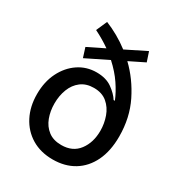

<svg xmlns="http://www.w3.org/2000/svg" viewBox="-183 -893 955 1026"><g transform="rotate(30 294.0 -380.0)"><path d="M470.2 -689 377 -643.1Q448.2 -575.2 494.6 -481.4Q541 -387.7 541 -271.5Q541 -183.1 510.5 -119.6Q480 -56.2 424.3 -22.2Q368.7 11.7 293.5 11.7Q218.8 11.7 163.3 -21.7Q107.9 -55.2 77.4 -114.3Q46.9 -173.3 46.9 -250Q46.9 -325.7 75.9 -384Q105 -442.4 154.5 -475.8Q204.1 -509.3 266.1 -509.3Q324.2 -509.3 361.6 -482.7Q398.9 -456.1 417.5 -426.3H425.3Q408.2 -469.2 377.2 -515.1Q346.2 -561 298.3 -604.5L163.6 -538.1L145 -596.7L246.1 -646.5Q224.6 -661.6 200.4 -676Q176.3 -690.4 149.4 -703.6L178.7 -770.5Q216.3 -755.4 253.9 -734.1Q291.5 -712.9 326.7 -686L450.7 -747.6ZM294.9 -78.1Q364.7 -78.1 401.6 -127Q438.5 -175.8 438.5 -248.5Q438.5 -293 423.6 -334.7Q408.7 -376.5 377 -403.3Q345.2 -430.2 294.9 -430.2Q247.6 -430.2 215.8 -406Q184.1 -381.8 168.5 -341.6Q152.8 -301.3 152.8 -252.9Q152.8 -206.1 167.7 -166.3Q182.6 -126.5 214.1 -102.3Q245.6 -78.1 294.9 -78.1Z"/></g></svg>

Font: Inter Medium
Style: Regular
Weight: 500
Designer: Rasmus Andersson
Foundry: rsms
Version: Version 4.001;git-9221beed3